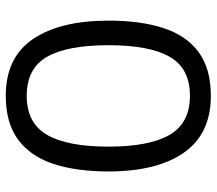

<svg xmlns="http://www.w3.org/2000/svg" viewBox="-63 -685 758 672"><g transform="rotate(90 316.0 -349.0)"><path d="M580.1 -349.6Q580.1 -236.8 553.5 -156.5Q526.9 -76.2 468.5 -33.2Q410.2 9.8 315.4 9.8Q181.2 9.8 116.7 -85.4Q52.2 -180.7 52.2 -349.6Q52.2 -462.4 78.4 -542.5Q104.5 -622.6 162.6 -665.3Q220.7 -708 315.4 -708Q448.2 -708 514.2 -613.8Q580.1 -519.5 580.1 -349.6ZM138.2 -349.6Q138.2 -206.1 178.7 -134.8Q219.2 -63.5 315.4 -63.5Q410.6 -63.5 451.9 -134.5Q493.2 -205.6 493.2 -349.6Q493.2 -492.7 451.9 -563.7Q410.6 -634.8 315.4 -634.8Q219.2 -634.8 178.7 -563.7Q138.2 -492.7 138.2 -349.6Z"/></g></svg>

Font: Lunasima
Style: Regular
Weight: 400
Designer: The DocRepair Project, Monotype Design Team
Foundry: Google
Version: Version 2.009